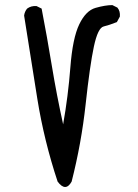

<svg xmlns="http://www.w3.org/2000/svg" viewBox="-20 -725 540 750"><path d="M205.1 -15.6Q152.3 -174.8 126 -337.9Q99.6 -501 74.2 -664.1Q76.2 -679.7 85.9 -691.4Q101.6 -703.1 123 -701.2L142.6 -691.4Q164.1 -580.1 182.6 -467.3Q201.2 -354.5 226.6 -239.3Q246.1 -348.6 254.9 -462.4Q263.7 -576.2 289.6 -629.9Q315.4 -683.6 353.5 -694.3Q391.6 -705.1 418.9 -705.1L438.5 -695.3Q450.2 -681.6 448.2 -660.2L436.5 -638.7Q407.2 -627 384.8 -621.6Q362.3 -616.2 346.7 -543Q331.1 -469.7 314.5 -317.4Q297.9 -165 259.8 -15.6Q236.3 26.4 205.1 -15.6Z"/></svg>

Font: JasonHandwriting2
Style: Regular
Weight: 400
Version: Version 1.05.10